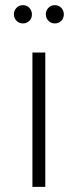

<svg xmlns="http://www.w3.org/2000/svg" viewBox="-20 -726 301 746"><path d="M106 0V-522H156V0ZM69 -635Q54 -635 44 -645.5Q34 -656 34 -670Q34 -685 44 -695.5Q54 -706 69 -706Q84 -706 94 -695.5Q104 -685 104 -670Q104 -655 94 -645Q84 -635 69 -635ZM193 -635Q178 -635 168 -645.5Q158 -656 158 -670Q158 -685 168 -695.5Q178 -706 193 -706Q208 -706 218 -695.5Q228 -685 228 -670Q228 -655 218 -645Q208 -635 193 -635Z"/></svg>

Font: Montserrat Light
Style: Regular
Weight: 300
Designer: Julieta Ulanovsky
Foundry: Julieta Ulanovsky
Version: Version 9.000; ttfautohint (v1.8.4.7-5d5b)